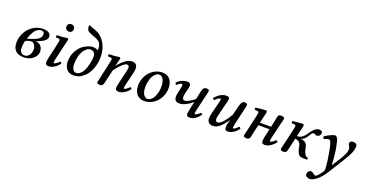

<svg xmlns="http://www.w3.org/2000/svg" viewBox="-39 -1534 4954 2600"><g transform="rotate(20 2438.0 -234.0)"><path d="M324.2 -133.8Q324.2 -168 305.7 -197.5Q287.1 -227.1 258.8 -227.1Q226.6 -227.1 176.8 -205.1Q162.1 -171.9 162.1 -97.2Q162.1 -55.2 182.6 -35.6Q203.1 -16.1 231.9 -16.1Q273.4 -16.1 298.8 -51.5Q324.2 -86.9 324.2 -133.8ZM377.9 -372.1Q377.9 -381.3 375.2 -389.6Q372.6 -397.9 362.3 -405.5Q352.1 -413.1 335 -413.1Q288.1 -413.1 252.4 -373.3Q216.8 -333.5 187 -240.2Q293 -269.5 335.4 -298.1Q377.9 -326.7 377.9 -372.1ZM349.1 -440.9Q382.8 -440.9 406.7 -433.8Q430.7 -426.8 442.1 -414.8Q453.6 -402.8 458.3 -391.1Q462.9 -379.4 462.9 -366.2Q462.9 -333.5 426 -304.9Q389.2 -276.4 308.1 -250Q333 -249 352.5 -240.5Q372.1 -231.9 383.8 -220Q395.5 -208 403.1 -192.6Q410.6 -177.2 413.3 -163.8Q416 -150.4 416 -137.2Q416 -76.2 362.8 -32.5Q309.6 11.2 231.9 11.2Q71.8 11.2 71.8 -146Q71.8 -202.1 93.3 -255.6Q114.7 -309.1 151.1 -350.1Q187.5 -391.1 239.7 -416Q292 -440.9 349.1 -440.9Z M692.9 -319.8 647.5 -124Q638.7 -84.5 638.7 -68.8Q638.7 -54.2 647.5 -54.2Q656.7 -54.2 677.2 -68.1Q697.8 -82 715.8 -103Q733.9 -103 740.7 -82Q669.4 9.8 585.4 9.8Q541.5 9.8 541.5 -35.2Q541.5 -50.3 555.7 -115.2L586.4 -250L601.6 -320.8Q609.9 -356 609.9 -367.2Q609.9 -387.7 591.8 -389.2L551.8 -392.1Q547.4 -398.9 547.1 -407.7Q546.9 -416.5 551.8 -422.9Q652.8 -426.8 702.6 -436Q715.8 -436 715.8 -419.9Q715.8 -413.1 712.9 -401.1Q710 -389.2 703.9 -365.2Q697.8 -341.3 692.9 -319.8ZM633.8 -579.1Q633.8 -602.5 648.7 -617.2Q663.6 -631.8 687.5 -631.8Q711.4 -631.8 726.1 -617.2Q740.7 -602.5 740.7 -579.1Q740.7 -554.7 726.1 -539.8Q711.4 -524.9 687.5 -524.9Q663.6 -524.9 648.7 -539.8Q633.8 -554.7 633.8 -579.1Z M1119.6 -319.8Q1119.6 -342.3 1112.3 -358.6Q1105 -375 1093.5 -383.3Q1082 -391.6 1070.6 -395.3Q1059.1 -398.9 1048.3 -398.9Q1023.9 -398.9 999 -381.3Q974.1 -363.8 953.1 -332Q932.1 -300.3 918.9 -249.8Q905.8 -199.2 905.3 -140.1Q905.3 -93.8 922.1 -63.5Q939 -33.2 968.8 -33.2Q1002.9 -33.2 1030.8 -58.6Q1058.6 -84 1074.5 -119.9Q1090.3 -155.8 1101.1 -198Q1111.8 -240.2 1115.7 -271Q1119.6 -301.8 1119.6 -319.8ZM1064.5 -440.9Q1114.7 -440.9 1141.6 -418.9Q1143.6 -427.7 1143.6 -443.8Q1143.6 -473.6 1135.7 -495.8Q1127.9 -518.1 1116.5 -531.2Q1105 -544.4 1085.4 -555.4Q1065.9 -566.4 1048.8 -572.5Q1031.7 -578.6 1005.9 -588.1Q980 -597.7 962.4 -606Q916.5 -624 916.5 -688Q916.5 -703.1 922.4 -703.1H923.3Q940.4 -693.8 965.3 -685.5Q990.2 -677.2 1011.2 -669.7Q1032.2 -662.1 1056.2 -649.9Q1080.1 -637.7 1104.5 -615Q1128.9 -592.3 1151.4 -559.1Q1210 -470.7 1211.4 -351.1Q1211.4 -259.8 1180.4 -178.2Q1149.4 -96.7 1101.6 -55.2Q1077.6 -33.7 1060.3 -21.5Q1043 -9.3 1012.7 1Q982.4 11.2 946.3 11.2Q911.6 11.2 884.8 -2Q857.9 -15.1 842.5 -37.4Q827.1 -59.6 819.3 -86.2Q811.5 -112.8 811.5 -142.1Q811.5 -230.5 854.7 -302.2Q897.9 -374 957.5 -405.8Q1022.5 -440.9 1064.5 -440.9Z M1285.2 -12.2Q1285.2 -15.1 1286.4 -20.5Q1287.6 -25.9 1289.6 -33.7Q1291.5 -41.5 1292.5 -46.9L1352.5 -319.8Q1361.3 -352.5 1361.3 -367.2Q1361.3 -387.7 1342.3 -389.2L1302.2 -392.1Q1297.9 -398.9 1297.6 -407.7Q1297.4 -416.5 1302.2 -422.9Q1392.6 -424.8 1452.1 -436Q1466.3 -436 1466.3 -419.9Q1466.3 -413.6 1462.9 -401.1Q1459.5 -388.7 1452.9 -365.5Q1446.3 -342.3 1441.4 -319.8L1439.5 -310.1H1442.4Q1502.4 -380.9 1547.1 -409.9Q1591.8 -439 1636.2 -439Q1670.4 -439 1690.4 -419.7Q1710.4 -400.4 1710.4 -358.9Q1710.4 -342.8 1697.3 -283.2L1659.2 -124Q1648.4 -82 1648.4 -69.8Q1648.4 -54.2 1659.2 -54.2Q1668.5 -54.2 1688 -68.1Q1707.5 -82 1726.1 -103Q1735.8 -103 1742.2 -96.7Q1748.5 -90.3 1751.5 -82Q1716.8 -37.6 1676.8 -13.9Q1636.7 9.8 1595.2 9.8Q1550.3 9.8 1550.3 -29.8Q1550.3 -51.3 1565.4 -115.2L1602.5 -274.9Q1614.3 -319.3 1614.3 -339.8Q1614.3 -360.8 1605.7 -368.4Q1597.2 -376 1579.1 -376Q1566.9 -376 1549.8 -365.2Q1532.7 -354.5 1518.3 -341.3Q1503.9 -328.1 1483.6 -304.9Q1463.4 -281.7 1453.1 -269Q1442.9 -256.3 1426.3 -234.9L1382.3 -45.9Q1376 -16.6 1365.2 -3.4Q1354.5 9.8 1332.5 9.8Q1285.2 9.8 1285.2 -12.2Z M2044.9 -397Q2013.7 -396.5 1988.5 -376Q1963.4 -355.5 1948.2 -322.8Q1933.1 -290 1925 -252.2Q1917 -214.4 1917 -176.8Q1917 -137.7 1924.8 -108.2Q1932.6 -78.6 1944.8 -63Q1957 -47.4 1969.2 -39.8Q1981.4 -32.2 1993.2 -32.2Q2024.4 -32.7 2049.6 -53.2Q2074.7 -73.7 2089.8 -106.2Q2105 -138.7 2113 -176.5Q2121.1 -214.4 2121.1 -252Q2121.1 -291 2113.3 -320.6Q2105.5 -350.1 2093.3 -366Q2081.1 -381.8 2068.8 -389.4Q2056.6 -397 2044.9 -397ZM1967.3 9.8H1966.3Q1930.2 9.3 1902.6 -3.4Q1875 -16.1 1859.6 -34.4Q1844.2 -52.7 1834.5 -77.4Q1824.7 -102.1 1821.5 -122.1Q1818.4 -142.1 1818.4 -162.1Q1818.4 -232.9 1850.6 -296.1Q1882.8 -359.4 1941.7 -398.9Q2000.5 -438.5 2071.3 -439H2072.3Q2108.4 -438.5 2136 -425.8Q2163.6 -413.1 2179 -394.8Q2194.3 -376.5 2204.1 -351.8Q2213.9 -327.1 2217 -307.1Q2220.2 -287.1 2220.2 -267.1Q2220.2 -196.3 2188 -133.1Q2155.8 -69.8 2096.9 -30.3Q2038.1 9.3 1967.3 9.8Z M2588.9 -111.8 2610.8 -207 2609.9 -208Q2504.4 -122.1 2424.8 -122.1Q2351.6 -122.1 2351.6 -193.8Q2351.6 -227.1 2360.8 -263.2L2373.5 -316.9Q2381.8 -356 2381.8 -363.8Q2381.8 -371.1 2377.7 -377.4Q2373.5 -383.8 2366.7 -383.8Q2355.5 -383.8 2333 -369.4Q2310.5 -355 2300.8 -342.8Q2293.9 -345.7 2288.8 -354.2Q2283.7 -362.8 2282.7 -370.1Q2346.2 -438 2438.5 -438Q2457.5 -438 2468 -426Q2478.5 -414.1 2478.5 -393.1Q2478.5 -367.7 2462.4 -313L2455.6 -285.2Q2446.8 -251 2446.8 -228Q2446.8 -183.1 2480.5 -183.1Q2507.8 -183.1 2548.3 -206.8Q2588.9 -230.5 2619.6 -256.8L2640.6 -357.9Q2651.4 -406.7 2664.3 -423.3Q2677.2 -439.9 2705.6 -439.9Q2728 -439.9 2735.8 -433.6Q2743.7 -427.2 2743.7 -415Q2743.7 -403.8 2731.4 -355L2676.8 -123Q2667.5 -84 2667.5 -70.8Q2667.5 -58.1 2677.7 -58.1Q2686.5 -58.1 2706.8 -70.6Q2727.1 -83 2744.6 -103Q2762.2 -103 2769.5 -83Q2734.9 -38.1 2699.2 -14.2Q2663.6 9.8 2617.7 9.8Q2595.7 9.8 2585.2 -0.7Q2574.7 -11.2 2574.7 -28.8Q2574.7 -39.6 2588.9 -111.8Z M3149.4 -143.1 3147.5 -144Q3097.7 -70.8 3051 -31Q3004.4 8.8 2955.6 8.8Q2919.4 8.8 2896.5 -11.2Q2873.5 -31.2 2873.5 -71.8Q2873.5 -102.5 2884.3 -149.9L2924.3 -306.2Q2935.5 -348.1 2935.5 -361.8Q2935.5 -376 2925.3 -376Q2917 -376 2895.8 -361.8Q2874.5 -347.7 2856.4 -327.1Q2846.7 -327.1 2839.8 -333.3Q2833 -339.4 2830.6 -347.2Q2864.7 -391.1 2907.5 -415.5Q2950.2 -439.9 2991.2 -439.9Q3037.6 -439.9 3037.6 -407.2Q3037.6 -394.5 3027.3 -356.9L2976.6 -152.8Q2968.3 -121.6 2968.3 -101.1Q2968.3 -58.1 3000.5 -58.1Q3032.7 -58.1 3075.4 -106.4Q3118.2 -154.8 3159.2 -226.1L3195.3 -369.1Q3211.9 -439.9 3254.4 -439.9Q3295.4 -439.9 3295.4 -413.1Q3295.4 -400.4 3283.2 -353L3229.5 -123Q3219.2 -79.6 3219.2 -68.8Q3219.2 -54.2 3229.5 -54.2Q3237.8 -54.2 3258.1 -68.4Q3278.3 -82.5 3296.4 -103Q3314.5 -103 3321.3 -82Q3250 9.8 3169.4 9.8Q3146 9.8 3136.7 -2Q3127.4 -13.7 3127.4 -36.1Q3127.4 -78.1 3149.4 -143.1Z M3410.2 -71.8 3467.3 -320.8Q3475.1 -352.5 3475.1 -369.1Q3475.1 -377 3470.5 -382.8Q3465.8 -388.7 3457 -389.2L3417 -392.1Q3412.6 -398.9 3412.4 -407.7Q3412.1 -416.5 3417 -422.9Q3429.7 -424.3 3455.3 -427.2Q3481 -430.2 3494.6 -431.6Q3508.3 -433.1 3526.4 -434.6Q3544.4 -436 3557.1 -436Q3578.1 -436 3578.1 -415Q3578.1 -407.2 3575 -393.3Q3571.8 -379.4 3565.9 -356.2Q3560.1 -333 3557.1 -319.8L3541 -251H3702.1L3725.1 -356.9Q3726.6 -363.3 3728.5 -376Q3730.5 -388.7 3731.9 -395.5Q3733.4 -402.3 3736.6 -411.9Q3739.7 -421.4 3743.9 -426.5Q3748 -431.6 3754.9 -435.3Q3761.7 -439 3771 -439Q3786.1 -439 3790 -438Q3829.1 -435.5 3829.1 -412.1Q3829.1 -406.7 3826.9 -396.2Q3824.7 -385.7 3821 -371.8Q3817.4 -357.9 3815.9 -352.1L3761.2 -124Q3753.4 -92.3 3752 -80.1V-71.8Q3753.4 -58.1 3762.2 -58.1Q3771 -58.1 3791 -70.6Q3811 -83 3829.1 -104Q3838.4 -104 3845 -97.7Q3851.6 -91.3 3854 -83Q3821.8 -40.5 3782.2 -15.4Q3742.7 9.8 3701.2 9.8Q3665 9.8 3659.2 -20Q3657.7 -30.3 3659.2 -43Q3660.2 -53.7 3666 -88.9Q3667 -92.8 3668.9 -101.3Q3670.9 -109.9 3671.9 -113.8L3692.9 -211.9H3533.2L3500 -68.8Q3498.5 -54.7 3496.6 -44.9Q3494.6 -35.2 3490.2 -22Q3485.8 -8.8 3477.5 -1Q3469.2 6.8 3457 8.8Q3454.1 8.8 3448.5 9.3Q3442.9 9.8 3439.9 9.8Q3415.5 9.3 3406.2 2.4Q3397 -4.4 3397 -17.1Q3397 -20.5 3410.2 -71.8Z M4324.7 -349.1Q4309.1 -349.1 4297.9 -357.4Q4286.6 -365.7 4277.8 -366.2Q4274.4 -366.2 4267.6 -362.8Q4263.2 -361.3 4259 -358.6Q4254.9 -356 4250.7 -350.6Q4246.6 -345.2 4243.9 -341.8Q4241.2 -338.4 4236.1 -330.3Q4231 -322.3 4229 -318.8Q4184.6 -242.2 4131.8 -232.9Q4184.6 -232.9 4209.7 -207.8Q4234.9 -182.6 4241.7 -130.9Q4264.2 -34.2 4299.8 -29.8L4304.7 -28.8Q4314.9 -26.4 4315.9 -22.9Q4315.4 -21.5 4314.7 -13.9Q4314 -6.3 4313 -2.9Q4312.5 -2 4312 -0.2Q4311.5 1.5 4311 2L4250 1Q4238.3 -0.5 4228 -2Q4200.2 -5.4 4182.6 -33.2Q4165 -61 4157.7 -95.2Q4154.3 -114.3 4152.8 -121.6Q4151.4 -128.9 4147.7 -144.3Q4144 -159.7 4140.4 -165.8Q4136.7 -171.9 4129.9 -181.9Q4123 -191.9 4114.5 -196.5Q4106 -201.2 4093.8 -205.6Q4081.5 -210 4065.9 -211.9L4032.7 -68.8Q4031.7 -64.9 4030.3 -57.4Q4028.8 -49.8 4027.8 -45.9Q4020 3.4 3986.8 8.8Q3982.9 9.8 3974.6 9.8Q3929.7 9.8 3929.7 -16.1Q3929.7 -21 3931.6 -29.8Q3933.6 -38.6 3937.5 -52Q3941.4 -65.4 3942.9 -71.8L4000 -320.8Q4006.8 -348.6 4006.8 -358.9Q4007.8 -362.8 4007.8 -369.1Q4007.8 -377 4003.2 -382.8Q3998.5 -388.7 3989.7 -389.2L3949.7 -392.1Q3945.3 -398.9 3945.1 -407.7Q3944.8 -416.5 3949.7 -422.9Q4057.1 -435.1 4086.9 -436Q4092.8 -436 4095.7 -435.1Q4110.8 -432.1 4110.8 -415Q4110.8 -407.2 4107.7 -393.3Q4104.5 -379.4 4098.6 -356.2Q4092.8 -333 4089.8 -319.8L4074.7 -252Q4118.2 -252.4 4148.9 -275.1Q4179.7 -297.9 4206.1 -337.9Q4209.5 -343.3 4210.9 -347.2Q4265.6 -428.2 4312 -437Q4326.2 -439 4334 -438Q4375.5 -436.5 4377 -405.8Q4377 -398.9 4376 -395Q4373 -374 4357.2 -361.6Q4341.3 -349.1 4324.7 -349.1Z M4519.5 -347.2Q4511.7 -358.9 4492.7 -358.9Q4472.7 -358.9 4428.7 -337.9Q4416.5 -350.1 4414.6 -372.1Q4442.4 -391.6 4486.3 -413.3Q4530.3 -435.1 4550.8 -438Q4563.5 -439.5 4572.8 -435.1Q4586.9 -427.2 4598.6 -400.9Q4610.4 -374.5 4612.8 -353Q4630.9 -277.8 4638.7 -210.9Q4646.5 -144 4651.9 -49.8L4657.7 -46.9Q4667 -61.5 4682.9 -86.9Q4698.7 -112.3 4710.9 -131.8Q4723.1 -151.4 4725.6 -154.8Q4740.7 -179.2 4749.5 -194.8Q4758.3 -210.4 4771.2 -235.8Q4784.2 -261.2 4790.5 -283.7Q4796.9 -306.2 4796.9 -325.2Q4796.9 -331.1 4795.9 -334Q4793.9 -349.6 4777.8 -378.9Q4770.5 -389.6 4770.5 -404.8Q4770.5 -421.4 4784.7 -430.2Q4798.8 -439 4819.8 -439Q4876.5 -439 4876.5 -392.1Q4876.5 -356 4864.3 -321.8Q4852.1 -287.6 4829.6 -246.1Q4809.1 -209.5 4777.8 -158.7Q4746.6 -107.9 4715.8 -58.6Q4685.1 -9.3 4676.8 3.9L4640.6 61Q4633.8 72.8 4630.9 76.2Q4584 147.5 4529.3 191.2Q4474.6 234.9 4433.6 234.9Q4412.1 234.9 4390.9 222.9Q4369.6 210.9 4369.6 188Q4369.6 162.6 4384.5 146.2Q4399.4 129.9 4417.5 129.9Q4424.3 129.9 4437 135.5Q4449.7 141.1 4454.6 146Q4460 151.4 4472.7 158.7Q4485.4 166 4492.7 166Q4503.9 166 4530 137.7Q4556.2 109.4 4585.4 62Q4594.7 42.5 4575.7 -96.7Q4556.6 -235.8 4533.7 -309.1Q4527.3 -332 4519.5 -347.2Z"/></g></svg>

Font: Common Serif Medium
Style: Italic
Weight: 500
Italic angle: -12°
Designer: Philipp H. Poll, Khaled Hosny
Foundry: Stefan Peev, Context Ltd.
Version: Version 1.026